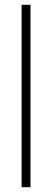

<svg xmlns="http://www.w3.org/2000/svg" viewBox="-20 -780 216 800"><path d="M107 0V-760H70V0Z"/></svg>

Font: Noto Sans Sinhala UI ExtraCondensed ExtraLight
Style: Regular
Weight: 200
Width: 2
Designer: Jelle Bosma - Monotype Design Team
Foundry: Monotype Imaging Inc.
Version: Version 2.006